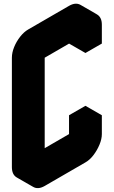

<svg xmlns="http://www.w3.org/2000/svg" viewBox="-20 -946 603 1018"><path d="M217 -740 433 -865Q467 -885 493.5 -870Q520 -855 520 -815V-715L433 -665V-765L217 -640V-60L433 -185V-285L520 -335V-235Q520 -209 507.5 -179Q495 -149 475.5 -123.5Q456 -98 433 -85L217 40Q182 60 156 45Q130 30 130 -10V-590Q130 -617 142 -646.5Q154 -676 174 -701.5Q194 -727 217 -740ZM520 -335 433 -285 346 -335 433 -385ZM433 -285V-185L346 -235V-335ZM433 -185 217 -60 130 -110 346 -235ZM433 -765V-665L346 -715V-815ZM494 -870Q467 -885 433 -865L217 -740Q194 -727 174 -701.5Q154 -676 142 -646.5Q130 -617 130 -590V-10Q130 30 156 45L69 -5Q43 -20 43 -60V-640Q43 -667 55 -696.5Q67 -726 87 -751.5Q107 -777 130 -790L346 -915Q381 -935 407 -920Z"/></svg>

Font: Nabla Normal
Style: Regular
Weight: 400
Designer: Arthur Reinders Folmer
Version: Version 1.000